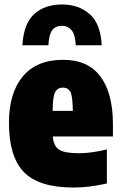

<svg xmlns="http://www.w3.org/2000/svg" viewBox="-20 -826 539 857"><path d="M307 11Q154 11 87 -57.5Q20 -126 20 -278Q20 -411 81.8 -485Q143.5 -559 262 -559Q373 -559 428.5 -484.2Q484 -409.5 484 -272V-217H215.5Q219 -174.5 243.5 -158.2Q268 -142 332 -142Q363 -142 394.2 -146.8Q425.5 -151.5 457 -159V-7Q416.5 2 381.2 6.5Q346 11 307 11ZM261 -435Q237 -435 226.2 -415Q215.5 -395 215 -331H305Q304.5 -395 294.5 -415Q284.5 -435 261 -435ZM80 -624Q85.5 -721 132.8 -763.5Q180 -806 257 -806Q330.5 -806 379.8 -763.5Q429 -721 434 -624H318Q316 -672 299.2 -691.5Q282.5 -711 257 -711Q228 -711 213.2 -691.5Q198.5 -672 196 -624Z"/></svg>

Font: Encode Sans Condensed Condensed Black
Style: Regular
Weight: 900
Width: 3
Designer: Multiple Designers
Foundry: Impallari Type
Version: Version 3.000; ttfautohint (v1.8.3) -l 8 -r 50 -G 200 -x 14 